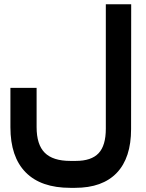

<svg xmlns="http://www.w3.org/2000/svg" viewBox="-20 -671 691 909"><path d="M153.3 -69.3Q153.3 13.7 191.9 52.2Q230.5 90.8 313 90.8H338.9Q412.6 90.8 446.8 54.4Q481 18.1 481 -61.5V-631.3V-650.9H500.5H581.5H601.1V-631.3L600.6 -59.6Q600.6 76.2 533 147.2Q465.3 218.3 335.4 218.3H313Q173.8 218.3 101.6 145Q29.3 71.8 29.3 -68.8V-235.4V-254.9H48.8H133.8H153.3V-235.4Z"/></svg>

Font: Shabnam FD-WOL
Style: Bold-FD-WOL
Weight: 700
Foundry: DejaVu fonts team - Redesigned by Saber Rastikerdar - Based on Vazir font
Version: Version 5.0.0